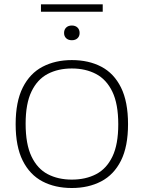

<svg xmlns="http://www.w3.org/2000/svg" viewBox="-20 -888 684 914"><path d="M322 7Q242 7 182 -24.5Q122 -56 88.2 -123.2Q54.5 -190.5 54.5 -297Q54.5 -404 88.5 -471.5Q122.5 -539 183 -570.5Q243.5 -602 322 -602Q402 -602 462.2 -570.5Q522.5 -539 556 -471.5Q589.5 -404 589.5 -297Q589.5 -190.5 555.8 -123.2Q522 -56 461.5 -24.5Q401 7 322 7ZM322 -33Q388 -33 437.8 -59Q487.5 -85 515.2 -142.8Q543 -200.5 543 -296Q543 -393 515 -451.2Q487 -509.5 437.2 -535.8Q387.5 -562 322 -562Q256.5 -562 207 -536Q157.5 -510 129.8 -452.2Q102 -394.5 102 -299Q102 -202 129.8 -143.5Q157.5 -85 207 -59Q256.5 -33 322 -33ZM322 -696.5Q305 -696.5 295 -706Q285 -715.5 285 -731Q285 -747 295 -756.8Q305 -766.5 322 -766.5Q339 -766.5 349 -756.8Q359 -747 359 -731Q359 -715.5 349 -706Q339 -696.5 322 -696.5ZM175 -832V-867.5H469V-832Z"/></svg>

Font: Encode Sans SC SemiExpanded ExtraLight
Style: Regular
Weight: 250
Width: 6
Designer: Multiple Designers
Foundry: Impallari Type
Version: Version 3.002